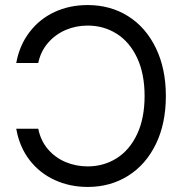

<svg xmlns="http://www.w3.org/2000/svg" viewBox="-20 -737 733 767"><path d="M330.1 -72.3Q394.5 -72.3 446.3 -105Q498 -137.7 527.8 -201.2Q557.6 -264.6 557.6 -353.5Q557.6 -442.4 527.8 -505.9Q498 -569.3 446.3 -602.1Q394.5 -634.8 330.1 -634.8Q283.2 -634.8 242.2 -617.2Q201.2 -599.6 171.9 -565.9Q142.6 -532.2 132.8 -485.4H44.9Q57.6 -555.7 97.7 -608.4Q137.7 -661.1 197.8 -689Q257.8 -716.8 330.1 -716.8Q420.9 -716.8 491.7 -672.4Q562.5 -627.9 602.5 -545.4Q642.6 -462.9 642.6 -353.5Q642.6 -243.2 602.5 -161.1Q562.5 -79.1 491.7 -34.7Q420.9 9.8 330.1 9.8Q258.8 9.8 198.2 -18.1Q137.7 -45.9 97.7 -98.1Q57.6 -150.4 44.9 -222.7H132.8Q142.6 -174.8 171.4 -141.1Q200.2 -107.4 241.7 -89.8Q283.2 -72.3 330.1 -72.3Z"/></svg>

Font: Pretendard Std Variable
Style: Regular
Weight: 400
Designer: Base glyphs from Inter by Rasmus Andersson; Hangeul glyphs from Noto Sans CJK(Source Han Sans) by Jang Soo-young and Kan
Foundry: Kil Hyung-jin
Version: Version 1.309;Glyphs 3.2 (3225)